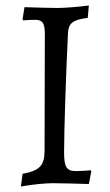

<svg xmlns="http://www.w3.org/2000/svg" viewBox="-20 -666 401 698"><path d="M56 12C95 5 143 0 172 0C206 0 267 2 303 3L312 -43L310 -47C298 -46 275 -44 257 -44C222 -44 213 -58 213 -112C213 -195 220 -398 227 -544C229 -582 244 -594 299 -601L303 -646C264 -641 216 -637 188 -637C158 -637 103 -639 69 -640L62 -596L64 -592C77 -593 96 -594 106 -594C135 -594 143 -583 143 -540L142 -120C142 -64 125 -46 62 -34Z"/></svg>

Font: Alegreya SC
Style: Regular
Weight: 400
Designer: Juan Pablo del Peral
Foundry: Huerta Tipografica
Version: Version 2.007;PS 002.007;hotconv 1.0.88;makeotf.lib2.5.64775